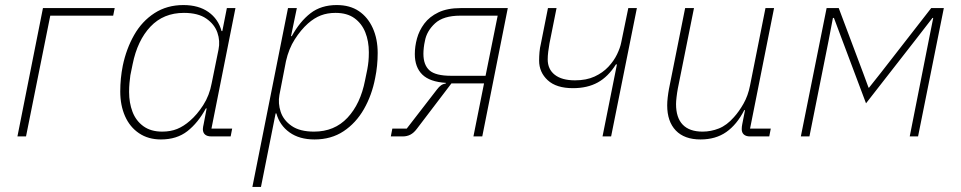

<svg xmlns="http://www.w3.org/2000/svg" viewBox="-20 -540 3805 760"><path d="M49 0 150 -508H434L428 -478H179L83 0Z M893 0H817Q800 0 791.5 -7.5Q783 -15 783 -29Q783 -34 784 -38.5Q785 -43 786 -48L798 -111H795Q764 -54 722 -21Q680 12 617 12Q567 12 530.5 -12.5Q494 -37 475 -80Q456 -123 456 -178Q456 -204 458.5 -229.5Q461 -255 466 -280Q480 -347 511 -401.5Q542 -456 591.5 -488Q641 -520 706 -520Q766 -520 805 -492.5Q844 -465 857 -417H860L878 -508H912L817 -31H899ZM622 -19Q655 -19 681 -29.5Q707 -40 732 -62Q760 -86 784.5 -124Q809 -162 818 -211L845 -344Q852 -378 840.5 -411Q829 -444 796.5 -466.5Q764 -489 708 -489Q627 -489 575.5 -434.5Q524 -380 505 -286L496 -242Q494 -227 492.5 -211Q491 -195 491 -176Q491 -133 504.5 -97.5Q518 -62 547.5 -40.5Q577 -19 622 -19Z M979 200 1120 -508H1155L1132 -397H1135Q1167 -455 1209 -487.5Q1251 -520 1313 -520Q1365 -520 1400.5 -496Q1436 -472 1455.5 -429Q1475 -386 1475 -330Q1475 -305 1472.5 -280Q1470 -255 1465 -231Q1452 -163 1420.5 -108Q1389 -53 1340 -20.5Q1291 12 1225 12Q1165 12 1126 -16Q1087 -44 1074 -91H1071L1013 200ZM1223 -19Q1304 -19 1355.5 -74Q1407 -129 1425 -222L1434 -266Q1437 -282 1438.5 -297.5Q1440 -313 1440 -333Q1440 -377 1426 -412Q1412 -447 1383 -468Q1354 -489 1308 -489Q1276 -489 1250 -479Q1224 -469 1199 -447Q1171 -422 1147 -384.5Q1123 -347 1112 -298L1086 -164Q1080 -131 1091 -97.5Q1102 -64 1134.5 -41.5Q1167 -19 1223 -19Z M1527 0 1533 -31H1590L1709 -185Q1718 -197 1726 -202.5Q1734 -208 1744 -209L1745 -212Q1681 -216 1651.5 -245Q1622 -274 1622 -326Q1622 -356 1630.5 -387.5Q1639 -419 1659.5 -446.5Q1680 -474 1715.5 -491Q1751 -508 1804 -508H1990L1889 0H1854L1896 -210H1767L1630 -30Q1618 -14 1604.5 -7Q1591 0 1574 0ZM1950 -478H1802Q1735 -478 1702 -447.5Q1669 -417 1662 -378Q1659 -365 1657.5 -351.5Q1656 -338 1656 -327Q1656 -283 1680 -261.5Q1704 -240 1766 -240H1902Z M2365 0 2422 -285H2418Q2387 -236 2346 -213.5Q2305 -191 2248 -191Q2182 -191 2148 -222.5Q2114 -254 2114 -300Q2114 -317 2115.5 -334Q2117 -351 2121 -367L2149 -508H2183L2155 -368Q2152 -352 2150 -335Q2148 -318 2148 -305Q2148 -266 2176 -244Q2204 -222 2256 -222Q2301 -222 2333.5 -237Q2366 -252 2388 -275.5Q2410 -299 2422.5 -325Q2435 -351 2439 -372L2467 -508H2501L2399 0Z M2692 -508H2727L2663 -189Q2660 -173 2658 -155.5Q2656 -138 2656 -128Q2656 -74 2682.5 -46.5Q2709 -19 2761 -19Q2794 -19 2825.5 -31.5Q2857 -44 2885 -76Q2905 -98 2923 -129.5Q2941 -161 2949 -202L3010 -508H3044L2949 -31H3031L3025 0H2949Q2933 0 2924.5 -7.5Q2916 -15 2916 -29Q2916 -34 2916.5 -38.5Q2917 -43 2918 -48L2929 -104H2926Q2897 -47 2855 -17.5Q2813 12 2753 12Q2689 12 2655 -23.5Q2621 -59 2621 -123Q2621 -137 2623 -154.5Q2625 -172 2628 -188Z M3150 0 3252 -508H3300L3397 -250L3418 -193H3420L3466 -251L3666 -508H3716L3614 0H3581L3657 -384L3674 -469H3671L3606 -385L3408 -131L3314 -381L3281 -469H3277L3260 -380L3184 0Z"/></svg>

Font: IBM Plex Sans ExtraLight
Style: Italic
Weight: 250
Italic angle: -11.31°
Designer: Mike Abbink, Paul van der Laan, Pieter van Rosmalen
Foundry: Bold Monday
Version: Version 3.201